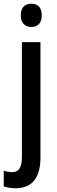

<svg xmlns="http://www.w3.org/2000/svg" viewBox="-49 -765 304 1025"><path d="M62 -683C62 -642 84 -621 119 -621C153 -621 174 -642 174 -683C174 -724 154 -745 119 -745C83 -745 62 -725 62 -683ZM35 240C123 239 167 184 167 75V-540H68V72C68 131 50 154 17 154C1 154 -14 151 -29 146V230C-11 236 10 240 35 240Z"/></svg>

Font: Noto Sans Lao Looped Condensed Medium
Style: Regular
Weight: 500
Width: 3
Designer: Mark Frömberg, Ben Mitchell
Foundry: The Fontpad Ltd
Version: Version 1.002